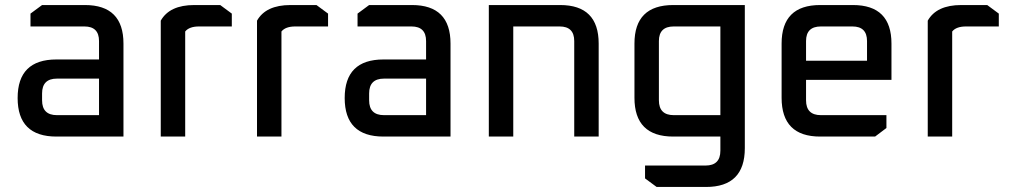

<svg xmlns="http://www.w3.org/2000/svg" viewBox="-20 -542 4010 762"><path d="M204 0Q50 0 50 -153Q50 -306 204 -306H373V-379Q373 -437 315 -437H101V-488L147 -522H317Q470 -522 470 -369V0ZM147 -144Q147 -85 206 -85H373V-230H206Q147 -230 147 -171Z M618 0V-460Q653 -522 751 -522H854L900 -488V-437H770Q731 -437 715 -417V0Z M1000 0V-460Q1035 -522 1133 -522H1236L1282 -488V-437H1152Q1113 -437 1097 -417V0Z M1502 0Q1348 0 1348 -153Q1348 -306 1502 -306H1671V-379Q1671 -437 1613 -437H1399V-488L1445 -522H1615Q1768 -522 1768 -369V0ZM1445 -144Q1445 -85 1504 -85H1671V-230H1504Q1445 -230 1445 -171Z M1920 0V-522H2203Q2356 -522 2356 -369V0H2259V-379Q2259 -437 2201 -437H2017V0Z M2498 -154V-369Q2498 -522 2652 -522H2936V46Q2936 200 2782 200H2586L2540 166V115H2780Q2839 115 2839 56V0H2652Q2498 0 2498 -154ZM2595 -144Q2595 -85 2654 -85H2839V-437H2654Q2595 -437 2595 -379Z M3082 -154V-369Q3082 -522 3235 -522H3365Q3518 -522 3518 -369V-225H3179V-144Q3179 -85 3238 -85H3498V-34L3453 0H3235Q3082 0 3082 -154ZM3179 -301H3421V-379Q3421 -437 3363 -437H3238Q3179 -437 3179 -379Z M3662 0V-460Q3697 -522 3795 -522H3898L3944 -488V-437H3814Q3775 -437 3759 -417V0Z"/></svg>

Font: Oxanium ExtraLight Medium
Style: Regular
Weight: 500
Version: Version 2.000